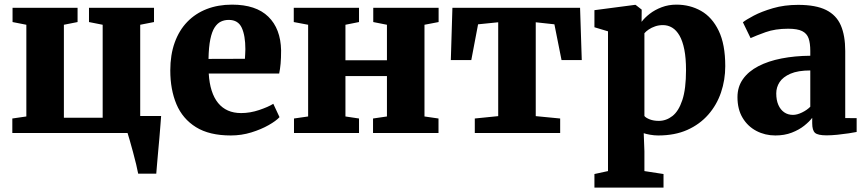

<svg xmlns="http://www.w3.org/2000/svg" viewBox="-20 -588 3829 849"><path d="M591 180Q588.5 165.5 582.2 139.2Q576 113 568.2 84.5Q560.5 56 553.8 32.8Q547 9.5 544 0H34.5V-64L96.5 -73V-478.5L35.5 -490.5V-553.5H323V-490.5L262.5 -478.5V-67.5H434V-478.5L373.5 -490.5V-553.5H661V-490.5L600 -478.5V-75H692.5Q691.5 -62 689.5 -36Q687.5 -10 684.8 22.2Q682 54.5 679 86.2Q676 118 674 143.5Q672 169 671 180Z M1000.5 11Q905.5 11 846.5 -25.8Q787.5 -62.5 760.2 -127.2Q733 -192 733 -276.5Q733 -345.5 752.5 -399.8Q772 -454 808 -491.2Q844 -528.5 894.2 -548Q944.5 -567.5 1006 -567.5Q1112 -567.5 1166.5 -514.2Q1221 -461 1223 -365.5Q1223 -331.5 1220.8 -306.5Q1218.5 -281.5 1214.5 -263H903Q905.5 -220 916 -187.2Q926.5 -154.5 944.5 -132.5Q962.5 -110.5 988 -99.2Q1013.5 -88 1046.5 -88Q1086 -88 1126 -101.5Q1166 -115 1188.5 -129L1216 -70Q1201 -53.5 1168 -34.8Q1135 -16 1091.5 -2.5Q1048 11 1000.5 11ZM902 -327.5 1063 -328Q1063.5 -339 1064.2 -349.5Q1065 -360 1065 -370.5Q1065 -430.5 1049 -465.2Q1033 -500 991.5 -500Q972.5 -500 956.8 -492.5Q941 -485 929 -466.5Q917 -448 910 -414.2Q903 -380.5 902 -327.5Z M1280 0V-64L1342.5 -73V-478.5L1279 -490.5V-553.5H1567.5V-490.5L1507.5 -478.5V-321.5H1691V-478.5L1630.5 -490.5V-553.5H1919.5V-490.5L1857 -478.5V-73L1919 -64V0H1629.5V-64L1691 -73V-251.5H1507.5V-73L1567.5 -64V0Z M2079.5 0V-64L2183 -74.5V-489.5L2094 -480.5L2064 -322.5H1973.5L1980.5 -553.5H2545L2552.5 -322.5H2463L2431.5 -480.5L2349 -489.5V-74.5L2457 -64V0Z M2608.5 241.5V181.5L2668.5 168.5V-449.5L2608.5 -467.5V-543L2787.5 -566.5H2790.5L2817.5 -545.5L2817 -491.5Q2830.5 -509.5 2853 -527Q2875.5 -544.5 2905.8 -556Q2936 -567.5 2971 -567.5Q3031 -567.5 3080 -539.8Q3129 -512 3158 -452Q3187 -392 3187 -295.5Q3187 -234.5 3168.2 -179.2Q3149.5 -124 3111.8 -81Q3074 -38 3019 -13.5Q2964 11 2890.5 11Q2873 11 2854.8 7.8Q2836.5 4.5 2826.5 1L2829.5 81V168.5L2914 181.5V241.5ZM2893 -53.5Q2926 -53.5 2953.5 -75Q2981 -96.5 2997.2 -145.5Q3013.5 -194.5 3013.5 -278Q3013.5 -331 3006 -368.8Q2998.5 -406.5 2984.8 -430.5Q2971 -454.5 2952.2 -465.8Q2933.5 -477 2911.5 -477Q2893 -477 2877 -471.5Q2861 -466 2848.8 -457.8Q2836.5 -449.5 2829.5 -441V-75Q2836.5 -66.5 2853.5 -60Q2870.5 -53.5 2893 -53.5Z M3408.5 11Q3363 11 3324.8 -9Q3286.5 -29 3263.8 -66.8Q3241 -104.5 3241 -158.5Q3241 -204 3265.2 -238.2Q3289.5 -272.5 3333.2 -295.2Q3377 -318 3435.8 -329.5Q3494.5 -341 3563 -341.5V-363Q3563 -397 3555.5 -418.5Q3548 -440 3527 -450.5Q3506 -461 3465 -461Q3408 -461 3365.5 -445.8Q3323 -430.5 3299 -419.5L3265 -489.5Q3278.5 -500.5 3313 -518.8Q3347.5 -537 3398 -551.8Q3448.5 -566.5 3509 -566.5Q3587.5 -566.5 3633 -543.8Q3678.5 -521 3698 -475.8Q3717.5 -430.5 3717.5 -362.5V-66L3768 -65.5V-4.5Q3756.5 -2 3733.2 1.5Q3710 5 3683.2 7.8Q3656.5 10.5 3635 10.5Q3596.5 10.5 3584 -0.5Q3571.5 -11.5 3571.5 -43V-67Q3559 -50.5 3536.2 -32.2Q3513.5 -14 3481.2 -1.5Q3449 11 3408.5 11ZM3486.5 -80Q3504.5 -80 3526.2 -90.5Q3548 -101 3563 -116V-276.5Q3508.5 -276.5 3475.2 -262Q3442 -247.5 3427.2 -224.8Q3412.5 -202 3412.5 -175Q3412.5 -145 3421.8 -124Q3431 -103 3447.5 -91.5Q3464 -80 3486.5 -80Z"/></svg>

Font: Merriweather 24pt Black
Style: Regular
Weight: 900
Designer: Eben Sorkin
Foundry: Eben Sorkin
Version: Version 2.100